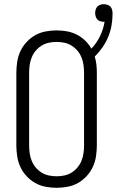

<svg xmlns="http://www.w3.org/2000/svg" viewBox="-20 -888 557 916"><path d="M250 8Q224 8 197.5 3Q171 -2 148 -15Q125 -28 106.5 -48Q88 -68 77 -92Q66 -116 62 -142.5Q58 -169 58 -195V-540Q58 -566 62 -592.5Q66 -619 77 -643Q88 -667 106.5 -687Q125 -707 148 -720Q171 -733 197.5 -738Q224 -743 250 -743Q275 -743 299.5 -738.5Q324 -734 346 -723Q368 -712 386 -694.5Q404 -677 416 -656Q441 -682 457 -715Q473 -748 479 -784H475Q467 -784 458.5 -786.5Q450 -789 444.5 -795Q439 -801 436.5 -809.5Q434 -818 434 -826Q434 -834 436.5 -842.5Q439 -851 445 -857Q451 -863 459 -865.5Q467 -868 476 -868Q484 -868 493 -865Q502 -862 507.5 -855.5Q513 -849 515 -840Q517 -831 517 -823Q517 -794 512 -766Q507 -738 496 -711.5Q485 -685 468.5 -661.5Q452 -638 432 -618Q438 -599 440 -579.5Q442 -560 442 -540V-195Q442 -169 438 -142.5Q434 -116 423 -92Q412 -68 393.5 -48Q375 -28 352 -15Q329 -2 302.5 3Q276 8 250 8ZM250 -47Q269 -47 287.5 -51Q306 -55 322 -65Q338 -75 350 -89.5Q362 -104 369 -121.5Q376 -139 378.5 -157.5Q381 -176 381 -195V-540Q381 -559 378.5 -577.5Q376 -596 369 -613.5Q362 -631 350 -645.5Q338 -660 322 -670Q306 -680 287.5 -684Q269 -688 250 -688Q231 -688 212.5 -684Q194 -680 178 -670Q162 -660 150 -645.5Q138 -631 131 -613.5Q124 -596 121.5 -577.5Q119 -559 119 -540V-195Q119 -176 121.5 -157.5Q124 -139 131 -121.5Q138 -104 150 -89.5Q162 -75 178 -65Q194 -55 212.5 -51Q231 -47 250 -47Z"/></svg>

Font: Iosevka Term Curly Light
Style: Regular
Weight: 300
Designer: Belleve Invis
Foundry: Belleve Invis
Version: Version 32.3.0